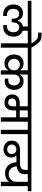

<svg xmlns="http://www.w3.org/2000/svg" viewBox="1765 -2816 1027 4645"><g transform="rotate(90 2278.5 -493.5)"><path d="M699 -652V-528Q765 -508 803.5 -450Q842 -392 842 -305Q842 -233 814 -177Q786 -121 731 -89Q676 -57 598 -57Q590 -57 564 -59V-151L592 -149Q660 -149 698 -191Q736 -233 736 -303Q736 -366 705 -405.5Q674 -445 618 -445Q558 -445 527.5 -400.5Q497 -356 497 -281V-263H409V-281Q409 -355 380 -400Q351 -445 293 -445Q235 -445 203 -406Q171 -367 171 -303Q171 -233 209 -191Q247 -149 315 -149L343 -151V-59Q317 -57 309 -57Q231 -57 176 -89Q121 -121 93 -177Q65 -233 65 -305Q65 -378 92.5 -430Q120 -482 168.5 -509.5Q217 -537 279 -537Q350 -537 392.5 -498.5Q435 -460 452 -402H455Q470 -452 504.5 -488Q539 -524 596 -534V-652H-24V-740H930V-652Z M1232 -740V-652H1110V0H1005V-652H883V-740H1008Q960 -815 929.5 -848Q899 -881 869.5 -891Q840 -901 789 -901H744V-987H787Q863 -986 907.5 -971Q952 -956 997.5 -904.5Q1043 -853 1108 -740Z M1759 -652V-457Q1781 -500 1822.5 -525.5Q1864 -551 1923 -551Q1984 -551 2031 -521.5Q2078 -492 2104 -440.5Q2130 -389 2130 -323Q2130 -252 2103 -200.5Q2076 -149 2029 -121.5Q1982 -94 1922 -94Q1886 -94 1858 -101V-184Q1873 -180 1895 -180Q1951 -180 1987.5 -217.5Q2024 -255 2024 -321Q2024 -383 1986.5 -422Q1949 -461 1892 -461Q1826 -461 1792.5 -417Q1759 -373 1759 -312V0H1658V-183Q1635 -140 1591 -114Q1547 -88 1485 -88Q1423 -88 1375 -117Q1327 -146 1300.5 -198.5Q1274 -251 1274 -321Q1274 -390 1301 -442Q1328 -494 1377 -522.5Q1426 -551 1489 -551Q1549 -551 1592 -526Q1635 -501 1658 -459V-652H1185V-740H2218V-652ZM1519 -176Q1564 -176 1595.5 -197Q1627 -218 1642.5 -251Q1658 -284 1658 -319Q1658 -376 1622 -418.5Q1586 -461 1519 -461Q1460 -461 1420 -422.5Q1380 -384 1380 -320Q1380 -254 1419 -215Q1458 -176 1519 -176Z M3021 -652H2899V0H2794V-371H2627V-302Q2627 -200 2577.5 -144.5Q2528 -89 2435 -89Q2347 -89 2294 -140Q2241 -191 2241 -274Q2241 -361 2297.5 -409Q2354 -457 2443 -457H2529V-652H2171V-740H3021ZM2794 -652H2627V-457H2794ZM2529 -371H2446Q2398 -371 2368 -345Q2338 -319 2338 -274Q2338 -230 2365 -204Q2392 -178 2434 -178Q2479 -178 2504 -209.5Q2529 -241 2529 -297Z M3096 0V-652H2974V-740H3323V-652H3201V0Z M4581 -652H4459V0H4354V-200Q4324 -156 4271 -129.5Q4218 -103 4145 -103Q4027 -103 3958 -176.5Q3889 -250 3880 -377H3720Q3766 -326 3766 -252Q3766 -195 3740 -152.5Q3714 -110 3668.5 -87.5Q3623 -65 3567 -65Q3509 -65 3461 -89.5Q3413 -114 3385.5 -159Q3358 -204 3358 -264Q3358 -327 3386.5 -372Q3415 -417 3464.5 -440.5Q3514 -464 3576 -464H3895Q3982 -464 4023.5 -493Q4065 -522 4065 -590V-652H3275V-740H4581ZM4354 -652H4169V-572Q4169 -488 4120 -440.5Q4071 -393 3980 -385Q3985 -296 4034.5 -243.5Q4084 -191 4167 -191Q4221 -191 4263.5 -214Q4306 -237 4330 -278Q4354 -319 4354 -371ZM3569 -154Q3619 -154 3650.5 -185Q3682 -216 3682 -265Q3682 -314 3650.5 -345Q3619 -376 3569 -376Q3518 -376 3485.5 -344.5Q3453 -313 3453 -264Q3453 -216 3485.5 -185Q3518 -154 3569 -154Z"/></g></svg>

Font: Poppins Cyr Med
Style: Regular
Weight: 500
Designer: Ninad Kale (Devanagari), Jonny Pinhorn (Latin)
Foundry: Indian Type Foundry
Version: 4.004